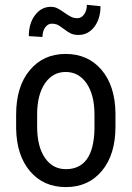

<svg xmlns="http://www.w3.org/2000/svg" viewBox="-20 -760 542 790"><path d="M46.4 -288.6V-231C47.7 -157.1 66.8 -98.5 103.8 -55.2C140.7 -11.9 189.8 9.8 251 9.8C312.8 9.8 362.3 -12.5 399.4 -57.1C436.5 -101.7 455.1 -162.3 455.1 -238.8V-294.4C454.1 -369.6 435 -429 397.7 -472.7C360.4 -516.3 311.2 -538.1 250 -538.1C188.8 -538.1 139.6 -515.7 102.3 -470.9C65 -426.2 46.4 -365.4 46.4 -288.6ZM132.8 -238.8V-289.1C132.8 -342.8 143.5 -385.3 164.8 -416.7C186.1 -448.2 214.5 -463.9 250 -463.9C286.1 -463.9 314.9 -448.2 336.4 -416.7C357.9 -385.3 368.7 -342.6 368.7 -288.6V-229C366.4 -119 327.1 -64 251 -64C214.8 -64 186.1 -79.5 164.8 -110.6C143.5 -141.7 132.8 -184.4 132.8 -238.8ZM393.6 -734.4 337.4 -740.2C337.4 -724.6 333.7 -711.5 326.2 -700.9C318.7 -690.3 309.4 -685.1 298.3 -685.1C289.6 -685.1 281.4 -686.8 273.9 -690.2C266.4 -693.6 256.8 -699.5 244.9 -708C233 -716.5 223.1 -722.6 215.3 -726.3C207.5 -730.1 198.7 -731.9 189 -731.9C163.2 -731.9 141.8 -720.7 124.5 -698.2C107.3 -675.8 98.6 -646.8 98.6 -611.3L154.8 -607.9C154.8 -623.5 158.4 -636.6 165.8 -647C173.1 -657.4 182.3 -662.6 193.4 -662.6C200.8 -662.6 207.5 -661.5 213.4 -659.4C219.2 -657.3 228.7 -651.3 241.7 -641.4C254.7 -631.4 265.3 -624.8 273.4 -621.3C281.6 -617.9 291.3 -616.2 302.7 -616.2C329.4 -616.2 351.2 -627.4 368.2 -649.7C385.1 -672 393.6 -700.2 393.6 -734.4Z"/></svg>

Font: Roboto Condensed
Style: Regular
Weight: 400
Designer: Google
Version: Version 2.134; 2016